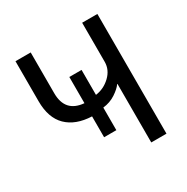

<svg xmlns="http://www.w3.org/2000/svg" viewBox="-169 -890 1007 1035"><g transform="rotate(-30 335.0 -372.5)"><path d="M64.5 -496.1V-745.1H159.2V-491.2Q159.2 -373 273.4 -363.3V-526.4H349.6V-371.1Q401.4 -377.9 440.4 -415Q479.5 -452.1 479.5 -502V-745.1H574.2V0H479.5V-364.3H477.5Q462.9 -342.8 428.2 -319.8Q393.6 -296.9 349.6 -292V-151.4H273.4V-281.2Q173.8 -285.2 119.1 -338.9Q64.5 -392.6 64.5 -496.1Z"/></g></svg>

Font: Gothic A1 Medium
Style: Regular
Weight: 500
Designer: HanYang I&C Co.,Ltd.
Foundry: HanYang I&C Co.,Ltd.
Version: Version 2.50